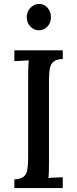

<svg xmlns="http://www.w3.org/2000/svg" viewBox="-20 -956 392 976"><path d="M299 -656Q267 -655 252 -642.5Q237 -630 233 -606.5Q229 -583 229 -545V-134Q229 -107 228.5 -85.5Q228 -64 226 -51Q243 -53 263.5 -53.5Q284 -54 299 -55V0H53V-44Q86 -46 100.5 -58Q115 -70 119 -94Q123 -118 123 -155V-571Q123 -593 124 -613.5Q125 -634 126 -649Q109 -648 89 -647Q69 -646 53 -645V-700H299ZM178 -802Q152 -802 134 -821.5Q116 -841 116 -869Q116 -897 135 -916.5Q154 -936 178 -936Q204 -936 221.5 -916.5Q239 -897 239 -869Q239 -841 221.5 -821.5Q204 -802 178 -802Z"/></svg>

Font: Lora Medium
Style: Regular
Weight: 500
Designer: Olga Karpushina, Alexei Vanyashin (Cyrillic)
Foundry: Cyreal
Version: Version 3.004